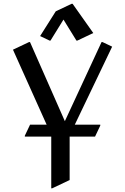

<svg xmlns="http://www.w3.org/2000/svg" viewBox="-20 -980 664 1019"><path d="M252 19.5V-254.9H111.8V-259.8L139.6 -318.4H227.5L48.8 -716.3L134.3 -756.8H139.2L324.2 -336.9L519 -756.8H523.9L575.2 -732.4L377 -318.4H512.2V-313.5L484.4 -254.9H349.6V-24.4L256.8 19.5ZM365.2 -960 475.1 -804.7 390.6 -764.6H385.7L316.9 -876L248 -764.6H243.2L192.9 -788.6L275.9 -919.9L360.4 -960Z"/></svg>

Font: Nova Cut
Style: Book
Weight: 400
Version: Version 2.000